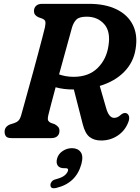

<svg xmlns="http://www.w3.org/2000/svg" viewBox="-20 -720 731 1001"><path d="M648.5 -82Q631.5 -38 593.2 -12.8Q555 12.5 507 12.5Q470 12.5 446.8 -6Q423.5 -24.5 411.5 -72L365 -253.5Q313 -253 270 -265Q257 -217 246.8 -178.2Q236.5 -139.5 232 -120Q227 -98 231.5 -90.8Q236 -83.5 245 -79.5L265 -72.5Q277 -66 283.5 -58.2Q290 -50.5 290 -37.5Q290 -20.5 279 -10.2Q268 0 247.5 0H39.5Q18.5 0 11.2 -9.2Q4 -18.5 4 -33Q4 -48 12.5 -57.8Q21 -67.5 34.5 -72L53.5 -78Q67.5 -82.5 76 -91Q84.5 -99.5 90 -118Q95 -135.5 104.8 -171Q114.5 -206.5 127.2 -252.2Q140 -298 153.5 -347.2Q167 -396.5 179.2 -442.5Q191.5 -488.5 200.8 -524.2Q210 -560 214.5 -578.5Q218.5 -598.5 216.2 -608Q214 -617.5 199 -623.5L180.5 -630Q157 -640.5 157 -662Q157 -679 168 -689.5Q179 -700 200 -700H444Q528.5 -700 587.2 -671.5Q646 -643 672.5 -590.2Q699 -537.5 687 -465Q676.5 -395.5 627.5 -345.5Q578.5 -295.5 500 -272L533.5 -156Q548 -105.5 575 -105.5Q593.5 -105.5 610 -121.5Q616 -127 624.2 -129.8Q632.5 -132.5 639.5 -129.5Q650 -125 652.8 -112Q655.5 -99 648.5 -82ZM355.5 -577Q350.5 -559 340 -520.8Q329.5 -482.5 315.8 -433Q302 -383.5 288 -332Q303.5 -326.5 322.8 -323Q342 -319.5 364 -319.5Q442.5 -319.5 489 -365.5Q535.5 -411.5 545.5 -481.5Q557.5 -556 523 -594.5Q488.5 -633 432 -633Q393.5 -633 378.5 -618.2Q363.5 -603.5 355.5 -577ZM314.5 157Q290.5 157 281 143.2Q271.5 129.5 277.5 107Q284 82.5 306.5 67.5Q329 52.5 355 52.5Q385.5 52.5 400.5 72.8Q415.5 93 404.5 134.5Q377.5 234.5 274.5 259.5Q242 267.5 243 243Q243.5 234 250.2 226Q257 218 271 214.5Q303.5 206 317.2 194.2Q331 182.5 334.5 170Q338 157 323 157Z"/></svg>

Font: Fraunces 72pt S100 SemiBold
Style: Italic
Weight: 600
Italic angle: -16°
Version: Version 1.000; ttfautohint (v1.8.3)